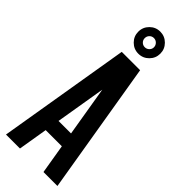

<svg xmlns="http://www.w3.org/2000/svg" viewBox="-280 -878 902 902"><g transform="rotate(45 171.0 -427.0)"><path d="M170.9 -468.8 129.4 -219.7H212.4ZM117.2 -146.5 92.8 0H0L109.9 -659.2H231.9L341.8 0H249L224.6 -146.5ZM170.9 -708Q140.6 -708 119.1 -729.5Q97.7 -751 97.7 -781.2Q97.7 -811.5 119.1 -833Q140.6 -854.5 170.9 -854.5Q201.2 -854.5 222.7 -833Q244.1 -811.5 244.1 -781.2Q244.1 -751 222.7 -729.5Q201.2 -708 170.9 -708ZM170.9 -812Q158.2 -812 149.4 -803Q140.6 -793.9 140.6 -781.2Q140.6 -768.6 149.4 -759.8Q158.2 -751 170.9 -751Q183.6 -751 192.6 -759.8Q201.7 -768.6 201.7 -781.2Q201.7 -793.9 192.6 -803Q183.6 -812 170.9 -812Z"/></g></svg>

Font: Alegre Sans
Style: Regular
Weight: 400
Width: 3
Designer: GrandChaos9000
Version: Version 1.2.6 - August 1, 2014